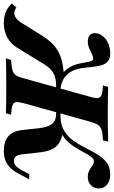

<svg xmlns="http://www.w3.org/2000/svg" viewBox="143 -820 634 1071"><g transform="rotate(90 460.5 -285.0)"><path d="M53.2 11.3Q19.4 11.3 -6.9 0.4Q-33.1 -10.5 -54.8 -33.1L-33.1 -58.9Q-16.1 -47.6 -0.8 -47.6Q13.7 -47.6 28.2 -58.5Q42.7 -69.4 58.9 -96.8L115.3 -187.9Q142.7 -233.9 172.2 -262.5Q201.6 -291.1 243.5 -306Q285.5 -321 350.8 -324.2L347.6 -308.9Q320.2 -325.8 305.2 -348.8Q290.3 -371.8 283.9 -396Q277.4 -420.2 274.2 -440.7Q271 -461.3 266.9 -474.2Q262.9 -487.1 252.4 -487.1Q240.3 -487.1 225.4 -479.4Q210.5 -471.8 193.5 -464.5Q176.6 -457.3 155.6 -457.3Q135.5 -457.3 123 -467.3Q110.5 -477.4 110.5 -497.6Q110.5 -520.2 125.8 -539.5Q141.1 -558.9 166.5 -570.6Q191.9 -582.3 221.8 -582.3Q252.4 -582.3 267.7 -569Q283.1 -555.6 289.5 -533.5Q296 -511.3 298.4 -483.9Q300.8 -456.5 304.8 -427.8Q308.9 -399.2 319.8 -374.2Q330.6 -349.2 353.6 -330.6Q376.6 -312.1 416.9 -304.8H443.5L437.1 -280.6H405.6Q375.8 -280.6 354 -274.2Q332.3 -267.7 314.9 -252Q297.6 -236.3 279.8 -207.3L199.2 -75Q173.4 -29.8 136.7 -9.3Q100 11.3 53.2 11.3ZM250.8 0 259.7 -29Q296.8 -31.5 316.1 -36.7Q335.5 -41.9 345.2 -56Q354.8 -70.2 362.1 -98.4L466.1 -472.6Q474.2 -500.8 472.2 -514.5Q470.2 -528.2 454 -534.3Q437.9 -540.3 402.4 -541.9L410.5 -571Q432.3 -570.2 470.6 -569.4Q508.9 -568.5 560.5 -568.5Q610.5 -568.5 650.4 -569.4Q690.3 -570.2 716.1 -571L708.1 -541.9Q670.2 -540.3 650.8 -534.3Q631.5 -528.2 622.2 -514.1Q612.9 -500 604.8 -471.8L500.8 -98.4Q493.5 -71 495.2 -56.9Q496.8 -42.7 512.9 -37.1Q529 -31.5 565.3 -29L557.3 0Q534.7 -1.6 495.6 -2Q456.5 -2.4 404.8 -2.4Q352.4 -2.4 313.3 -2Q274.2 -1.6 250.8 0ZM766.9 11.3Q714.5 11.3 685.5 -14.1Q656.5 -39.5 650.8 -91.1L641.1 -181.5Q637.1 -216.1 627.8 -238.3Q618.5 -260.5 602 -270.6Q585.5 -280.6 558.1 -280.6H519.4L525.8 -304.8H569.4Q621 -304.8 654.4 -325Q687.9 -345.2 710.1 -376.6Q732.3 -408.1 750 -443.5Q767.7 -479 786.7 -510.5Q805.6 -541.9 831.9 -562.1Q858.1 -582.3 898.4 -582.3Q933.9 -582.3 955.2 -564.9Q976.6 -547.6 976.6 -518.5Q976.6 -491.9 958.9 -474.6Q941.1 -457.3 912.9 -457.3Q891.9 -457.3 876.6 -465.7Q861.3 -474.2 849.2 -482.7Q837.1 -491.1 825 -491.1Q811.3 -491.1 800 -475.8Q788.7 -460.5 776.2 -436.7Q763.7 -412.9 747.6 -387.1Q731.5 -361.3 708.5 -338.7Q685.5 -316.1 653.2 -304L658.1 -318.5Q698.4 -312.9 723 -297.2Q747.6 -281.5 760.1 -252.8Q772.6 -224.2 776.6 -179L786.3 -92.7Q788.7 -68.5 797.6 -56.9Q806.5 -45.2 822.6 -45.2Q838.7 -45.2 850.8 -55.6Q862.9 -66.1 875.8 -91.1L896.8 -130.6H925.8L895.2 -72.6Q871.8 -28.2 841.5 -8.5Q811.3 11.3 766.9 11.3Z"/></g></svg>

Font: Playfair 5pt SemiExpanded Light ExtraBold
Style: Italic
Weight: 800
Italic angle: -15.6°
Version: Version 2.001;gftools[0.9.30]